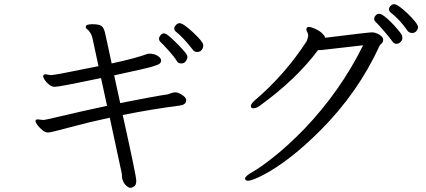

<svg xmlns="http://www.w3.org/2000/svg" viewBox="-20 -836 2040 920"><path d="M906 -595Q856 -659 822 -685Q815 -691 815 -699.5Q815 -708 823.5 -716.5Q832 -725 840 -725Q858 -725 906 -680Q954 -635 954 -620Q954 -605 946 -596Q938 -587 925.5 -587Q913 -587 906 -595ZM568 -285Q633 8 633 29.5Q633 51 622.5 57.5Q612 64 604.5 64Q597 64 586.5 55Q576 46 570 32.5Q564 19 564.5 11Q565 3 563 -7L506 -272Q407 -251 315 -226Q223 -201 210 -201Q197 -201 183.5 -212Q170 -223 160 -236Q150 -249 150 -256.5Q150 -264 162 -264L187 -261Q196 -261 275 -280Q354 -299 493 -329L464 -462Q461 -461 440 -457Q419 -453 388.5 -446.5Q358 -440 306.5 -430Q255 -420 242 -420Q229 -420 216 -430Q203 -440 195 -452Q187 -464 187 -470Q187 -480 198 -480L225 -476Q242 -476 452 -519L422 -658Q419 -669 411.5 -680.5Q404 -692 397.5 -696Q391 -700 391 -707V-709Q393 -720 423.5 -720Q454 -720 466 -711.5Q478 -703 483.5 -677.5Q489 -652 498.5 -609.5Q508 -567 515 -532Q628 -556 687 -578L693 -579Q720 -579 735.5 -568.5Q751 -558 752 -548V-546Q752 -538 746 -532Q740 -526 710.5 -517Q681 -508 527 -475L556 -342Q716 -374 784 -384Q792 -386 800 -389.5Q808 -393 820 -393.5Q832 -394 850.5 -382.5Q869 -371 872 -360V-355Q872 -339 854 -333L840 -330Q708 -313 568 -285ZM829 -541Q816 -563 787.5 -594.5Q759 -626 750.5 -633.5Q742 -641 742 -650Q742 -659 749.5 -667.5Q757 -676 764.5 -676Q772 -676 779.5 -671Q787 -666 803 -651.5Q819 -637 836 -619.5Q853 -602 865.5 -587Q878 -572 878 -563Q878 -554 870.5 -543Q863 -532 849 -532Q835 -532 829 -541Z M1934 -687Q1896 -742 1851 -777Q1844 -783 1844 -792Q1844 -801 1852 -808.5Q1860 -816 1869 -816Q1878 -816 1896.5 -802.5Q1915 -789 1935 -769.5Q1955 -750 1969 -732.5Q1983 -715 1983 -706Q1983 -697 1975.5 -687.5Q1968 -678 1955 -678Q1942 -678 1934 -687ZM1862 -635Q1849 -654 1819.5 -688Q1790 -722 1781.5 -729.5Q1773 -737 1773 -745.5Q1773 -754 1780 -762Q1787 -770 1796.5 -770Q1806 -770 1822.5 -757.5Q1839 -745 1856.5 -727Q1874 -709 1888 -692Q1902 -675 1905 -669Q1908 -663 1908 -653Q1908 -643 1899 -634.5Q1890 -626 1880 -626Q1870 -626 1862 -635ZM1538 -655Q1746 -681 1762.5 -681Q1779 -681 1797.5 -670Q1816 -659 1816 -646.5Q1816 -634 1808.5 -627.5Q1801 -621 1799 -617Q1695 -391 1516 -212Q1368 -64 1242 2Q1189 30 1167 30Q1161 30 1157.5 26.5Q1154 23 1154 20Q1154 8 1191.5 -13Q1229 -34 1295.5 -87Q1362 -140 1438 -218Q1611 -399 1720 -619L1518 -596Q1511 -596 1504 -596Q1399 -455 1223 -328Q1207 -317 1194.5 -317Q1182 -317 1182 -328Q1182 -339 1202 -356Q1346 -479 1449 -638Q1455 -651 1457 -665V-666Q1457 -674 1452.5 -681.5Q1448 -689 1448 -695Q1448 -707 1461 -707Q1470 -707 1491 -697.5Q1512 -688 1524.5 -675.5Q1537 -663 1538 -655Z"/></svg>

Font: LXGW Bright TC
Style: Regular
Weight: 400
Designer: Christian Thalmann (Catharsis Fonts)
Foundry: LXGW / Christian Thalmann (Catharsis Fonts) / Fontworks Inc.
Version: Version 5.501